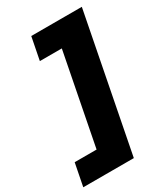

<svg xmlns="http://www.w3.org/2000/svg" viewBox="-263 -838 958 1092"><g transform="rotate(-30 216.0 -291.5)"><path d="M284 155H96L270 -738H458ZM288 -590H97L126 -738H317ZM143 155H-48L-19 7H172Z"/></g></svg>

Font: REM ExtraBold
Style: Italic
Weight: 800
Italic angle: -11°
Designer: Octavio Pardo
Foundry: Ashler Design
Version: Version 1.005;gftools[0.9.28]